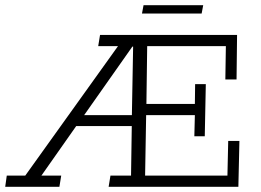

<svg xmlns="http://www.w3.org/2000/svg" viewBox="-60 -717 1001 737"><path d="M-40 0 -34 -43H37L393 -540H317L324 -583H850L848 -412H805L807 -540H505L502 -318H688L689 -394H730L726 -194H686L688 -275H501L497 -43H813L816 -176H859L855 0H357L364 -43H443L446 -244L462 -233H223L243 -248L99 -43H175L168 0ZM251 -258 245 -275H458L446 -262L451 -538H448ZM485 -665 491 -697H720L714 -665Z"/></svg>

Font: Rokkitt SemiBold Light
Style: Italic
Weight: 300
Italic angle: -9°
Version: Version 3.103